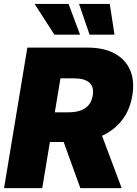

<svg xmlns="http://www.w3.org/2000/svg" viewBox="-20 -974 709 994"><path d="M1 0 121.6 -727.5H434.6Q516.1 -727.5 572.3 -697.8Q628.4 -668 653.1 -612.5Q677.7 -557.1 665 -479.5Q652.3 -401.9 608.6 -347.9Q564.9 -293.9 497.3 -266.4Q429.7 -238.8 346.2 -238.8H160.2L185.5 -392.6H335.4Q370.1 -392.6 396.2 -401.6Q422.4 -410.6 438.7 -429.9Q455.1 -449.2 460 -479.5Q467.8 -525.4 441.9 -546.9Q416 -568.4 364.7 -568.4H293L198.7 0ZM396 0 275.4 -333.5H484.9L609.9 0ZM443.8 -794.4 389.2 -953.6H548.3L572.8 -794.4ZM261.7 -794.4 159.2 -953.6H335L394.5 -794.4Z"/></svg>

Font: Inter 16pt Black
Style: Italic
Weight: 900
Italic angle: -9.3988°
Version: Version 4.001;git-66647c0bb